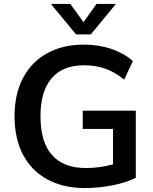

<svg xmlns="http://www.w3.org/2000/svg" viewBox="-20 -948 779 977"><path d="M671 -385V-43Q619 -18 553 -5Q481 9 412 9Q303 9 221 -35Q141 -78 97 -161Q54 -243 54 -357Q54 -469 97 -551Q141 -634 220 -677Q300 -721 406 -721Q482 -721 547 -699Q579 -688 606.5 -672.5Q634 -657 656 -637L612 -543Q562 -583 514 -599Q465 -616 409 -616Q299 -616 243 -550Q186 -484 186 -357Q186 -225 244 -160Q302 -93 417 -93Q489 -93 555 -112V-292H401V-385ZM471 -928H570L442 -773H367L239 -928H338L405 -835Z"/></svg>

Font: PRinguin Sans
Style: Bold
Weight: 700
Designer: Vernon Adams
Foundry: Vernon Adams
Version: ""